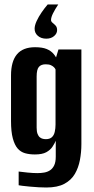

<svg xmlns="http://www.w3.org/2000/svg" viewBox="-20 -715 416 854"><path d="M239 -695Q225 -674 216 -656Q207 -638 207 -626Q207 -619 214 -613.5Q221 -608 227.5 -601Q234 -594 234 -581Q234 -566 220.5 -554.5Q207 -543 186 -543Q163 -543 148.5 -555.5Q134 -568 134 -587Q134 -602 143 -621.5Q152 -641 165.5 -660.5Q179 -680 192 -695ZM186 119Q172 119 152 118Q132 117 112.5 115Q93 113 79.5 111.5Q66 110 63 109V48Q76 50 102 52.5Q128 55 146 55Q162 55 176.5 52.5Q191 50 202.5 42.5Q214 35 221 20.5Q228 6 228 -18V-89Q223 -77 213.5 -62.5Q204 -48 186 -38Q168 -28 135 -28Q111 -28 91.5 -33.5Q72 -39 58.5 -54.5Q45 -70 37 -99.5Q29 -129 29 -177V-379Q29 -442 55.5 -473.5Q82 -505 136 -505Q168 -505 187.5 -497Q207 -489 219 -474.5Q231 -460 238 -441L223 -439L240 -495H342V-74Q342 -38 335.5 -3.5Q329 31 313 58.5Q297 86 266.5 102.5Q236 119 186 119ZM184 -96Q201 -96 210.5 -104.5Q220 -113 223.5 -128.5Q227 -144 227 -161V-406Q225 -411 220 -416Q215 -421 206.5 -425Q198 -429 183 -429Q163 -429 153 -417.5Q143 -406 143 -375V-147Q143 -130 147 -119.5Q151 -109 157.5 -104Q164 -99 171 -97.5Q178 -96 184 -96Z"/></svg>

Font: Alumni Sans Thin
Style: Bold
Weight: 700
Version: Version 1.018